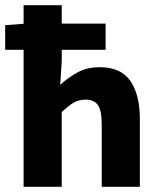

<svg xmlns="http://www.w3.org/2000/svg" viewBox="-23 -720 614 740"><path d="M68 0V-700H215V-483L209 -393Q237 -419 274 -440Q311 -461 361 -461Q443 -461 479.5 -408Q516 -355 516 -262V0H369V-242Q369 -295 354 -315.5Q339 -336 307 -336Q280 -336 259.5 -323.5Q239 -311 215 -288V0ZM-3 -528V-623L76 -629H384V-528Z"/></svg>

Font: Source Sans 3
Style: Bold
Weight: 700
Designer: Paul D. Hunt
Foundry: Adobe
Version: Version 3.052;hotconv 1.1.0;makeotfexe 2.6.0